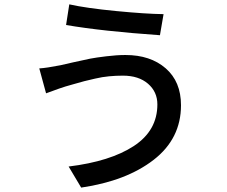

<svg xmlns="http://www.w3.org/2000/svg" viewBox="-20 -811 1040 881"><path d="M702.1 -332Q702.1 -389.6 659.2 -426.8Q616.2 -463.9 543.9 -463.9Q511.7 -463.9 480.5 -460.9Q449.2 -458 416 -450.2Q382.8 -442.4 366.7 -438.5Q350.6 -434.6 315.9 -424.3Q281.2 -414.1 280.3 -414.1Q265.6 -410.2 191.4 -382.8L160.2 -497.1Q193.4 -499 257.8 -511.7Q261.7 -512.7 315.4 -524.9Q369.1 -537.1 394.5 -542Q419.9 -546.9 467.8 -552.7Q515.6 -558.6 555.7 -558.6Q669.9 -558.6 740.2 -497.6Q810.5 -436.5 810.5 -328.1Q810.5 -174.8 685.1 -77.6Q559.6 19.5 352.5 49.8L294.9 -46.9Q486.3 -70.3 594.2 -141.1Q702.1 -211.9 702.1 -332ZM283.2 -696.3 297.9 -791Q377 -773.4 513.2 -760.3Q649.4 -747.1 730.5 -746.1L713.9 -649.4Q447.3 -668 283.2 -696.3Z"/></svg>

Font: Gen Shin Gothic Monospace Medium
Style: Regular
Weight: 500
Designer: [Source Han Sans]
Ryoko NISHIZUKA  (kana & ideographs); Paul D. Hunt (Latin, Greek & Cyrillic); Wenlong ZHANG  (bopomofo
Version: Version 1.002.20150607